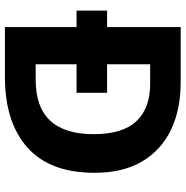

<svg xmlns="http://www.w3.org/2000/svg" viewBox="-7 -747 754 780"><g transform="rotate(90 370.0 -357.0)"><path d="M314 -714Q426 -714 508.5 -674Q591 -634 636.5 -556.5Q682 -479 682 -364Q682 -183 579.5 -91.5Q477 0 292 0H90V-291H23V-415H90V-714ZM321 -590H241V-415H357V-291H241V-125H305Q525 -125 525 -360Q525 -479 472 -534.5Q419 -590 321 -590Z"/></g></svg>

Font: Noto Sans Thaana
Style: Bold
Weight: 700
Designer: David Williams
Foundry: Google Inc.
Version: Version 3.001; ttfautohint (v1.8.4.7-5d5b)